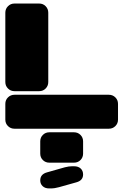

<svg xmlns="http://www.w3.org/2000/svg" viewBox="-20 -720 690 1074"><path d="M199.2 -210H61Q39.6 -210 24.7 -224.9Q9.8 -239.7 9.8 -261.2V-648.9Q9.8 -670.4 24.7 -685.3Q39.6 -700.2 61 -700.2H199.2Q220.7 -700.2 235.4 -685.3Q250 -670.4 250 -648.9V-261.2Q250 -239.7 235.4 -224.9Q220.7 -210 199.2 -210ZM588.9 0H61Q39.6 0 24.7 -14.6Q9.8 -29.3 9.8 -50.8V-139.2Q9.8 -160.6 24.7 -175.3Q39.6 -189.9 61 -189.9H588.9Q610.4 -189.9 625.2 -175.3Q640.1 -160.6 640.1 -139.2V-50.8Q640.1 -29.3 625.2 -14.6Q610.4 0 588.9 0ZM205.1 139.2V70.8Q205.1 49.3 219.7 34.7Q234.4 20 255.9 20H394Q415.5 20 430.2 34.7Q444.8 49.3 444.8 70.8V139.2Q444.8 160.6 430.2 175.3Q415.5 189.9 394 189.9H255.9Q234.4 189.9 219.7 175.3Q205.1 160.6 205.1 139.2ZM263.2 334H254.9Q231.9 334 218.5 321.3Q205.1 308.6 205.1 289.1Q205.1 254.4 243.2 244.1L342.8 215.8Q365.2 210 382.8 210H394Q418 210 431.4 222.7Q444.8 235.4 444.8 255.9Q444.8 289.6 407.2 299.8L310.1 327.1Q286.1 334 263.2 334Z"/></svg>

Font: Nastup Soft
Style: Regular
Weight: 400
Designer: Maksym Kobuzan
Foundry: Zakznak
Version: Version 1.020;hotconv 1.0.109;makeotfexe 2.5.65596